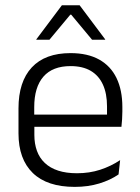

<svg xmlns="http://www.w3.org/2000/svg" viewBox="-20 -702 532 732"><path d="M265 10.5Q159.5 10.5 105 -42.5Q50.5 -95.5 50.5 -193.5V-288.5Q50.5 -390.5 101.2 -445Q152 -499.5 249 -499.5Q314 -499.5 358 -475Q402 -450.5 424.2 -404.5Q446.5 -358.5 446.5 -294V-276.5Q446.5 -262 445.5 -247.5Q444.5 -233 443 -218.5H387Q388 -240.5 388 -260.2Q388 -280 388 -296.5Q388 -345.5 372.2 -379.8Q356.5 -414 325.8 -432Q295 -450 249 -450Q180.5 -450 145.5 -409.8Q110.5 -369.5 110.5 -293.5V-246L111 -238V-187.5Q111 -154 120.8 -127Q130.5 -100 150.8 -80.8Q171 -61.5 201.8 -51.5Q232.5 -41.5 273.5 -41.5Q321 -41.5 361.8 -54.8Q402.5 -68 438 -91.5L432 -37Q401 -15.5 358.5 -2.5Q316 10.5 265 10.5ZM82 -218.5V-265H429.5V-218.5ZM216 -682H283.5L381 -552V-550.5H331L251.5 -646H248L168.5 -550.5H118.5V-552Z"/></svg>

Font: Anek Odia Light
Style: Regular
Weight: 300
Designer: Yesha Goshar & Mahesh Sahu (Odia), Yesha Goshar (Latin)
Foundry: Ek Type
Version: Version 1.003